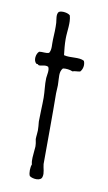

<svg xmlns="http://www.w3.org/2000/svg" viewBox="-70 -602 357 636"><g transform="rotate(10 108.5 -283.5)"><path d="M180 -379C188 -387 192 -403 186 -416C169 -426 140 -417 118 -423C116 -440 114 -458 114 -477C114 -504 121 -532 114 -556C108 -563 86 -567 76 -561C68 -552 73 -536 74 -524C75 -506 74 -487 73 -468C72 -451 76 -434 68 -422C57 -418 46 -422 35 -420C25 -412 21 -388 33 -379C36 -378 38 -380 40 -376C49 -373 62 -382 73 -376C79 -367 74 -349 73 -338C72 -316 76 -294 76 -272C76 -245 74 -218 74 -192C75 -182 76 -172 76 -162C76 -153 74 -143 74 -133C75 -126 77 -120 77 -113C78 -107 76 -100 76 -94C75 -78 72 -63 76 -48C72 -39 71 -18 76 -9C86 -1 115 2 118 -14C122 -27 115 -43 114 -56C114 -136 115 -219 114 -294C114 -306 116 -318 115 -329C115 -346 110 -366 122 -379C132 -381 146 -379 155 -375C161 -378 172 -377 180 -379Z"/></g></svg>

Font: FuturaRener
Style: Light
Weight: 300
Designer: BSozoo
Foundry: BSozoo
Version: Version 1.0